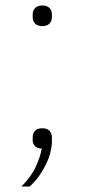

<svg xmlns="http://www.w3.org/2000/svg" viewBox="-20 -535 308 699"><path d="M134 -68Q152 -68 160.5 -58.5Q169 -49 169 -34V-22Q169 20 146 66Q123 112 88 144H58Q94 108 110.5 71.5Q127 35 132 6Q114 5 106.5 -4Q99 -13 99 -24V-34Q99 -49 107 -58.5Q115 -68 134 -68ZM134 -440Q117 -440 108 -449Q99 -458 99 -473V-482Q99 -497 108 -506Q117 -515 134 -515Q151 -515 160 -506Q169 -497 169 -482V-473Q169 -458 160 -449Q151 -440 134 -440Z"/></svg>

Font: IBM Plex Sans Thai Looped ExtraLight
Style: Regular
Weight: 200
Designer: Mike Abbink, Paul van der Laan, Pieter van Rosmalen, Ben Mitchell, Mark Frömberg
Foundry: Bold Monday
Version: Version 1.0